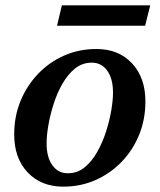

<svg xmlns="http://www.w3.org/2000/svg" viewBox="-20 -684 596 717"><path d="M216 13Q134 13 83.5 -40Q33 -93 33 -182Q33 -249 56.5 -306.5Q80 -364 122 -408Q164 -452 219.5 -476.5Q275 -501 340 -501Q423 -501 473 -447.5Q523 -394 523 -305Q523 -238 499.5 -180.5Q476 -123 434 -79.5Q392 -36 336.5 -11.5Q281 13 216 13ZM233 -37Q269 -37 296 -59Q323 -81 343 -116.5Q363 -152 376 -192.5Q389 -233 395.5 -271.5Q402 -310 402 -338Q402 -390 380.5 -420Q359 -450 323 -450Q287 -450 260 -428Q233 -406 213 -371Q193 -336 180 -295Q167 -254 160.5 -215.5Q154 -177 154 -149Q154 -97 175.5 -67Q197 -37 233 -37ZM193 -588 211 -664H541L522 -588Z"/></svg>

Font: Platypi Medium
Style: Italic
Weight: 500
Italic angle: -13°
Designer: David Sargent
Foundry: Bolt Cutter Type
Version: Version 1.200; ttfautohint (v1.8.4.7-5d5b)